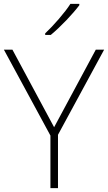

<svg xmlns="http://www.w3.org/2000/svg" viewBox="-20 -970 557 990"><path d="M389 -943V-950H343C316 -907 255 -837 213 -798V-790H242C294 -833 356 -899 389 -943ZM259 -314 44 -714H0L240 -271V0H279V-275L517 -714H474Z"/></svg>

Font: Noto Sans Arabic ExtLt
Style: Regular
Weight: 200
Designer: Monotype Design Team, Nadine Chahine, Nizar Qandah and Khaled Hosny
Foundry: Monotype Imaging Inc.
Version: Version 2.012